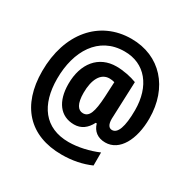

<svg xmlns="http://www.w3.org/2000/svg" viewBox="-175 -887 1126 1135"><g transform="rotate(30 387.5 -320.0)"><path d="M732 -364C732 -575 602 -720 406 -720C188 -720 43 -547 43 -291C43 -57 168 80 389 80C463 80 528 66 585 41V-48C525 -22 451 -5 387 -5C224 -5 142 -118 142 -296C142 -484 231 -635 407 -635C548 -636 634 -527 634 -365C634 -250 612 -195 574 -195C554 -195 540 -211 540 -252C540 -265 541 -284 542 -302L550 -508C512 -523 457 -534 411 -534C289 -534 215 -442 215 -303C215 -184 269 -111 363 -111C411 -111 446 -137 470 -184H477C490 -138 524 -111 576 -111C673 -111 732 -220 732 -364ZM319 -302C319 -391 350 -452 410 -452C423 -452 434 -450 445 -447L440 -344C434 -239 418 -195 376 -195C341 -195 319 -228 319 -302Z"/></g></svg>

Font: Noto Sans Devanagari UI Condensed
Style: Bold
Weight: 700
Width: 3
Designer: Jelle Bosma - Monotype Design Team
Foundry: Monotype Imaging Inc.
Version: Version 2.004